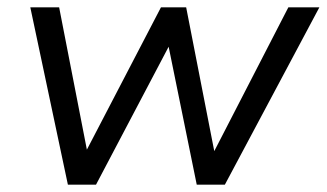

<svg xmlns="http://www.w3.org/2000/svg" viewBox="-20 -506 895 526"><path d="M166 0 63 -486H142L218 -96L421 -486H490L567 -92L770 -486H855L596 0H519L442 -378L243 0Z"/></svg>

Font: Nunito Sans
Style: Italic
Weight: 400
Italic angle: -9°
Designer: Vernon Adams
Foundry: Vernon Adams
Version: Version 3.006; ttfautohint (v1.8.3)